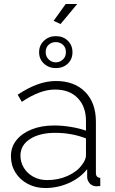

<svg xmlns="http://www.w3.org/2000/svg" viewBox="-20 -937 577 967"><path d="M35 -150Q35 -197 63 -231.5Q91 -266 140 -285.5Q189 -305 253 -305Q293 -305 336 -298Q379 -291 413 -279V-328Q413 -400 371.5 -443Q330 -486 257 -486Q218 -486 176 -470Q134 -454 90 -424L69 -460Q120 -494 167.5 -511.5Q215 -529 262 -529Q355 -529 409 -474Q463 -419 463 -324V-66Q463 -54 468.5 -48Q474 -42 485 -41V0Q476 1 470 1Q464 1 460 1Q441 -2 430.5 -15Q420 -28 419 -44V-85Q383 -40 326.5 -15Q270 10 208 10Q159 10 119.5 -11Q80 -32 57.5 -68.5Q35 -105 35 -150ZM393 -107Q403 -120 408 -132Q413 -144 413 -154V-240Q377 -254 338 -261Q299 -268 258 -268Q180 -268 131.5 -237Q83 -206 83 -153Q83 -120 100 -92Q117 -64 147.5 -47Q178 -30 218 -30Q274 -30 321.5 -51.5Q369 -73 393 -107ZM177 -674Q177 -709 201.5 -732Q226 -755 261 -755Q298 -755 321.5 -732Q345 -709 345 -674Q345 -639 321.5 -616.5Q298 -594 261 -594Q226 -594 201.5 -616.5Q177 -639 177 -674ZM261 -725Q240 -725 225 -711.5Q210 -698 210 -674Q210 -653 225 -638Q240 -623 261 -623Q281 -623 296.5 -637Q312 -651 312 -674Q312 -698 297 -711.5Q282 -725 261 -725ZM285 -816 250 -832 311 -917H369Z"/></svg>

Font: Raleway Thin Light
Style: Regular
Weight: 300
Version: Version 4.026